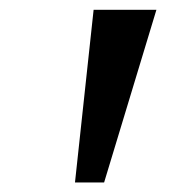

<svg xmlns="http://www.w3.org/2000/svg" viewBox="-20 -852 372 402"><path d="M307.5 -831.5 198 -470H137L176 -831.5Z"/></svg>

Font: Merriweather
Style: Bold Italic
Weight: 700
Italic angle: -7.8°
Version: Version 2.101